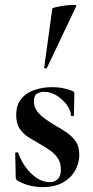

<svg xmlns="http://www.w3.org/2000/svg" viewBox="-20 -751 377 782"><path d="M118 -338Q118 -317 129.5 -300.5Q141 -284 159 -270.5Q177 -257 198 -244Q223 -230 247 -214.5Q271 -199 287 -177Q303 -155 303 -120Q303 -88 286.5 -57.5Q270 -27 237 -8Q204 11 154 11Q129 11 104 5.5Q79 0 50 -16Q48 -18 46 -21Q44 -24 44 -28L42 -127Q42 -130 47.5 -130.5Q53 -131 54 -129Q65 -97 85 -69.5Q105 -42 130.5 -25.5Q156 -9 182 -9Q202 -9 215 -21.5Q228 -34 228 -60Q228 -88 215.5 -106.5Q203 -125 184 -138.5Q165 -152 145 -163Q122 -176 99 -190Q76 -204 61 -225.5Q46 -247 46 -282Q46 -324 67 -349Q88 -374 121.5 -385Q155 -396 191 -396Q213 -396 231.5 -393Q250 -390 274 -381Q283 -378 283 -370Q283 -350 282 -328.5Q281 -307 281 -281Q281 -278 275 -278Q269 -278 269 -281Q269 -300 253.5 -322Q238 -344 213 -360.5Q188 -377 159 -377Q145 -377 131.5 -370Q118 -363 118 -338ZM171 -474Q170 -471 164.5 -472.5Q159 -474 160 -476L193 -716Q195 -719 210.5 -722.5Q226 -726 245.5 -728.5Q265 -731 279 -731Q293 -731 291 -727Z"/></svg>

Font: Cormorant Light
Style: Regular
Weight: 300
Designer: Christian Thalmann (Catharsis Fonts)
Foundry: Catharsis Fonts
Version: Version 4.000